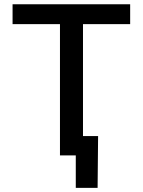

<svg xmlns="http://www.w3.org/2000/svg" viewBox="-20 -748 687 924"><path d="M40.5 -631.8V-727.5H606.4V-631.8H379.4V0H268.6V-631.8ZM344.7 156.2V0H306.2V-93.3H452.1L449.7 156.2Z"/></svg>

Font: Inter 17pt Medium
Style: Regular
Weight: 500
Version: Version 4.001;git-66647c0bb